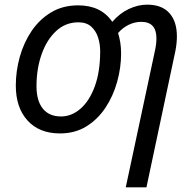

<svg xmlns="http://www.w3.org/2000/svg" viewBox="-20 -566 837 826"><path d="M646 -345Q653 -376 653 -401Q653 -472 588 -472Q560 -472 534 -459.5Q508 -447 488 -424Q494 -405 497.5 -383Q501 -361 501 -336Q501 -275 484 -214Q467 -153 434 -103Q401 -53 352 -22.5Q303 8 238 8Q149 8 98.5 -47.5Q48 -103 48 -198Q48 -260 65 -321Q82 -382 115.5 -432Q149 -482 199.5 -512.5Q250 -543 316 -543Q415 -543 463 -472Q495 -509 534.5 -527.5Q574 -546 613 -546Q676 -546 708.5 -510Q741 -474 741 -410Q741 -381 735 -349L610 240H521ZM243 -65Q288 -65 326.5 -98.5Q365 -132 388 -195Q411 -258 411 -346Q411 -376 402 -404.5Q393 -433 372.5 -451.5Q352 -470 317 -470Q262 -470 221.5 -432.5Q181 -395 159 -332.5Q137 -270 137 -195Q137 -133 164 -99Q191 -65 243 -65Z"/></svg>

Font: Noto Sans
Style: Italic
Weight: 400
Italic angle: -12°
Designer: Monotype Design Team
Foundry: Monotype Imaging Inc.
Version: Version 2.013; ttfautohint (v1.8.4.7-5d5b)